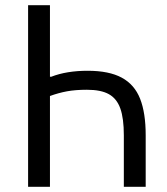

<svg xmlns="http://www.w3.org/2000/svg" viewBox="-20 -718 640 738"><path d="M88 -698H172V-423H177Q236 -446 317 -446Q399 -446 448 -419.5Q497 -393 518.5 -338.5Q540 -284 540 -198V0H456V-198Q456 -263 442.5 -301Q429 -339 398.5 -356Q368 -373 314 -373Q270 -373 237.5 -367Q205 -361 172 -349V0H88Z"/></svg>

Font: iA Writer Duo V
Style: Regular
Weight: 400
Designer: Mike Abbink, Paul van der Laan, Pieter van Rosmalen, Oliver Reichenstein
Foundry: Information Architects Inc.
Version: Version 2.000